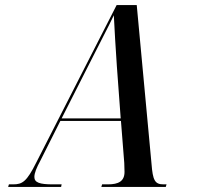

<svg xmlns="http://www.w3.org/2000/svg" viewBox="-20 -734 798 754"><path d="M12 0H220L222 -10H187C136 -10 115 -17 115 -39C115 -55 124 -76 138 -102L217 -259H455L468 -94C468 -82 469 -69 469 -59C469 -22 445 -10 404 -10H381L378 0H631L634 -10H622C588 -10 580 -26 575 -91L517 -714H438L122 -95C85 -21 68 -10 32 -10H15ZM328 -478C372 -566 405 -627 427 -674C429 -627 435 -532 439 -473L454 -269H222Z"/></svg>

Font: Noto Serif Display Condensed Medium
Style: Italic
Weight: 500
Width: 3
Italic angle: -12°
Designer: Monotype Design Team
Foundry: Monotype Imaging Inc.
Version: Version 2.009